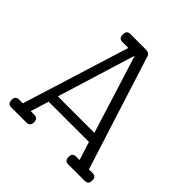

<svg xmlns="http://www.w3.org/2000/svg" viewBox="-173 -769 900 900"><g transform="rotate(45 277.5 -319.0)"><path d="M522 -52Q545 -52 545 -26Q545 0 522 0H412Q388 0 388 -26Q388 -52 412 -52H435L406 -143H139L111 -52H135Q159 -52 159 -26Q159 0 135 0H34Q10 0 10 -26Q10 -52 34 -52H59L225 -585H185Q162 -585 162 -611.5Q162 -638 185 -638H288Q310 -638 315 -624L497 -52ZM152 -191H394L272 -581Z"/></g></svg>

Font: Glass Antiqua
Style: Regular
Weight: 400
Version: 1.001